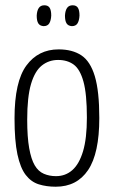

<svg xmlns="http://www.w3.org/2000/svg" viewBox="-20 -697 432 727"><path d="M191 10Q156 10 127 1Q98 -8 77.5 -34.5Q57 -61 46 -112.5Q35 -164 35 -249Q35 -388 80 -449Q125 -510 202 -510Q254 -510 288 -487.5Q322 -465 339 -408.5Q356 -352 356 -250Q356 -116 313.5 -53Q271 10 191 10ZM192 -30Q228 -30 254 -53Q280 -76 294.5 -124.5Q309 -173 309 -252Q309 -341 296 -388Q283 -435 259 -452.5Q235 -470 200 -470Q165 -470 138.5 -449Q112 -428 97.5 -379Q83 -330 83 -244Q83 -178 90.5 -136Q98 -94 111.5 -71Q125 -48 146 -39Q167 -30 192 -30ZM145 -598Q131 -599 125 -608.5Q119 -618 119 -638Q120 -657 127 -667Q134 -677 148 -677Q162 -677 168 -667.5Q174 -658 174 -638Q173 -619 166.5 -608.5Q160 -598 145 -598ZM252 -598Q238 -599 232 -608.5Q226 -618 226 -638Q227 -657 234 -667Q241 -677 255 -677Q269 -677 275 -667.5Q281 -658 281 -638Q280 -619 273.5 -608.5Q267 -598 252 -598Z"/></svg>

Font: Yanone Kaffeesatz Light
Style: Regular
Weight: 300
Designer: Yanone (Cyrillic: Daniel Pouzeot, Huerta Tipografica, and Cyreal)
Foundry: Yanone
Version: Version 2.003